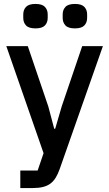

<svg xmlns="http://www.w3.org/2000/svg" viewBox="-20 -754 554 974"><path d="M397 -520H502L283 103Q274 129 262.5 147.5Q251 166 235.5 177.5Q220 189 198 194.5Q176 200 146 200H83V111H171L201 23L12 -520H121L225 -214L255 -101H260L293 -214ZM160 -610Q126 -610 112 -625Q98 -640 98 -663V-681Q98 -704 112 -719Q126 -734 160 -734Q194 -734 208 -719Q222 -704 222 -681V-663Q222 -640 208 -625Q194 -610 160 -610ZM360 -610Q326 -610 312 -625Q298 -640 298 -663V-681Q298 -704 312 -719Q326 -734 360 -734Q394 -734 408 -719Q422 -704 422 -681V-663Q422 -640 408 -625Q394 -610 360 -610Z"/></svg>

Font: IBM Plex Sans Hebrew Medm
Style: Regular
Weight: 500
Designer: Mike Abbink, Paul van der Laan, Pieter van Rosmalen, Yanek Iontef
Foundry: Bold Monday
Version: Version 1.3